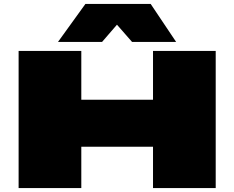

<svg xmlns="http://www.w3.org/2000/svg" viewBox="-20 -960 1196 980"><path d="M75 0V-700H395V-451H761V-700H1081V0H761V-211H395V0ZM276 -746 416 -940H749L879 -746H654L577 -834L501 -746Z"/></svg>

Font: Georama ExtraExtended Black
Style: Regular
Weight: 900
Width: 8
Designer: Jean-Baptiste Levee
Foundry: Production Type
Version: Version 1.000